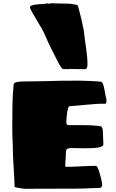

<svg xmlns="http://www.w3.org/2000/svg" viewBox="-20 -1178 722 1198"><path d="M56.6 -393.1Q56.6 -456.5 57.6 -519.3Q58.6 -582 64.9 -649.9Q64.9 -656.7 71.8 -660.6Q78.6 -664.6 89.4 -666.7Q100.1 -668.9 113.3 -669.4Q126.5 -669.9 138.7 -669.9Q201.2 -669.9 256.8 -671.6Q312.5 -673.3 367.4 -674.3Q422.4 -675.3 480.5 -674.6Q538.6 -673.8 606 -668.9Q615.2 -668.9 620.6 -658.2Q626 -647.5 629.4 -631.1Q632.8 -614.7 636 -595.2Q639.2 -575.7 644 -558.1Q644.5 -545.4 643.3 -539.8Q642.1 -534.2 639.4 -532Q636.7 -529.8 632.1 -530.3Q627.4 -530.8 621.1 -530.8Q596.2 -530.8 570.3 -528.8Q544.4 -526.9 518.1 -524.4Q491.7 -522 465.3 -519.3Q439 -516.6 413.1 -515.1Q408.7 -515.1 405 -502.9Q401.4 -490.7 398.9 -474.4Q396.5 -458 395.3 -441.9Q394 -425.8 394 -418Q394 -404.3 397.7 -400.6Q401.4 -397 409.7 -397Q455.1 -397 499 -397.2Q543 -397.5 586.9 -393.1Q594.7 -392.1 600.1 -391.6Q605.5 -391.1 609.4 -389.4Q613.3 -387.7 616 -383.3Q618.7 -378.9 621.1 -370.1L625 -280.8V-277.8Q625 -269 615.2 -264.2Q605.5 -259.3 589.1 -256.8Q572.8 -254.4 551.8 -253.7Q530.8 -252.9 508.8 -252.9Q465.8 -252.9 441.9 -253.9Q418 -254.9 406.7 -252.2Q395.5 -249.5 393.1 -240.7Q390.6 -231.9 390.6 -212.9Q390.6 -194.3 388.7 -176Q386.7 -157.7 387.7 -137.2Q436 -137.2 484.4 -140.1Q532.7 -143.1 580.1 -143.1Q583.5 -143.1 587.4 -135.7Q591.3 -128.4 595.5 -116.7Q599.6 -105 603.5 -91.1Q607.4 -77.1 610.6 -64.2Q613.8 -51.3 615.7 -40.8Q617.7 -30.3 617.7 -25.9Q617.7 -17.1 613 -11Q608.4 -4.9 597.7 -4.9Q561.5 -4.9 527.6 -2.9Q493.7 -1 456.1 -1Q377.4 -1 298.1 -0.5Q218.8 0 139.6 0Q135.7 0 124.3 -1.2Q112.8 -2.4 100.8 -4.4Q88.9 -6.3 79.6 -8.8Q70.3 -11.2 70.8 -14.2Q70.8 -24.9 70.1 -43.2Q69.3 -61.5 68.1 -83.3Q66.9 -105 65.4 -128.7Q64 -152.3 62.7 -174.6Q61.5 -196.8 60.8 -215.3Q60.1 -233.9 60.1 -246.1Q60.1 -262.2 59.6 -275.6Q59.1 -289.1 58.3 -304.9Q57.6 -320.8 57.1 -341.6Q56.6 -362.3 56.6 -393.1ZM302.7 -868.7Q293 -886.2 285.4 -903.1Q277.8 -919.9 270.8 -936.5Q263.7 -953.1 256.1 -969.5Q248.5 -985.8 238.8 -1002.9Q232.9 -1012.2 225.3 -1025.1Q217.8 -1038.1 209.5 -1052Q201.2 -1065.9 193.4 -1079.3Q185.5 -1092.8 179.4 -1104Q173.3 -1115.2 169.9 -1122.6Q166.5 -1129.9 167 -1130.9Q167 -1138.7 174.1 -1142.1Q181.2 -1145.5 200.7 -1149.9Q203.1 -1149.9 204.3 -1149.4Q205.6 -1148.9 208 -1148.9L214.8 -1150.9L257.8 -1153.8Q260.7 -1154.8 264.2 -1155Q267.6 -1155.3 270 -1156.7Q273.9 -1155.8 280 -1156Q286.1 -1156.2 291 -1154.8L296.9 -1157.7Q322.8 -1157.7 351.6 -1156.2Q380.4 -1154.8 416 -1154.8L459 -1147.9L466.8 -1141.1Q478 -1100.1 486.6 -1063.5Q495.1 -1026.9 502.9 -986.8Q505.4 -960.4 509.3 -933.8Q513.2 -907.2 516.8 -880.6Q520.5 -854 523.2 -827.9Q525.9 -801.8 525.9 -775.9Q525.9 -765.1 522.7 -755.6Q519.5 -746.1 506.8 -746.1Q493.2 -746.1 479.7 -746.6Q466.3 -747.1 452.6 -747.1H423.8L419.9 -750L413.1 -746.1Q405.3 -747.1 395 -747.1Q384.8 -747.1 376 -747.1Q368.7 -747.1 359.4 -761Q350.1 -774.9 340.1 -794.2Q330.1 -813.5 320.3 -834.2Q310.5 -855 302.7 -868.7Z"/></svg>

Font: Sigmar One
Style: Regular
Weight: 400
Version: Version 1.000